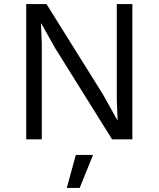

<svg xmlns="http://www.w3.org/2000/svg" viewBox="-20 -680 774 937"><path d="M626 -660V0H527L251 -442L181 -566H180L184 -466V0H108V-660H207L482 -220L553 -93H554L550 -194V-660ZM434 76 369 237H306L350 76Z"/></svg>

Font: Work Sans
Style: Regular
Weight: 400
Designer: Wei Huang
Foundry: Wei Huang
Version: Version 2.006; ttfautohint (v1.8.1.43-b0c9)